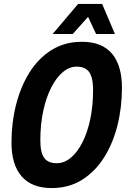

<svg xmlns="http://www.w3.org/2000/svg" viewBox="-20 -938 640 974"><path d="M241.8 16Q141.2 16 89.7 -43.4Q38.2 -102.8 38.2 -214.4Q38.2 -314.4 61.3 -406.1Q84.4 -497.8 129.3 -569.9Q174.2 -642 241.2 -684Q308.2 -726 395.6 -726Q497.2 -726 547.9 -666Q598.6 -606 598.6 -493Q598.6 -393 575.8 -301.8Q553 -210.6 507.8 -139Q462.6 -67.4 396.1 -25.7Q329.6 16 241.8 16ZM268 -110Q305.6 -110 338.9 -137.6Q372.2 -165.2 397.9 -215.3Q423.6 -265.4 437.9 -333.4Q452.2 -401.4 452.2 -481.6Q452.2 -545.2 432.1 -572.6Q412 -600 368.8 -600Q331.8 -600 298.7 -572.2Q265.6 -544.4 239.9 -494Q214.2 -443.6 199.4 -375.4Q184.6 -307.2 184.6 -227Q184.6 -163.4 204.4 -136.7Q224.2 -110 268 -110ZM247 -765.4 376.4 -918.2H498L563 -765.4H467.4L418.8 -869.6H442L349 -765.4Z"/></svg>

Font: Geist Mono
Style: Italic
Weight: 400
Italic angle: -12°
Monospace: yes
Designer: Basement.studio, Andrés Briganti, Mateo Zaragoza
Foundry: Basement.studio, Vercel, Andrés Briganti, Guido Ferreyra, Mateo Zaragoza
Version: Version 1.500